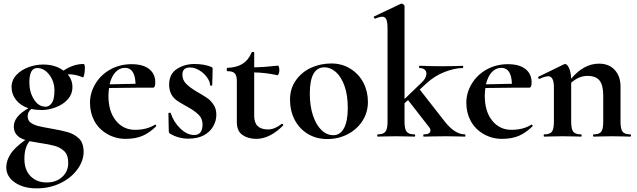

<svg xmlns="http://www.w3.org/2000/svg" viewBox="-20 -745 3475 1047"><path d="M194.8 34.2 141.1 24.9Q113.3 58.1 113 120.1Q112.8 182.1 147 216.1Q181.2 250 234.1 250Q287.1 250 319.6 219.5Q352.1 189 352.1 144.5Q352.1 100.1 330.6 79.6Q309.1 59.1 278.6 50.5Q248 42 194.8 34.2ZM140.1 -294.9Q140.1 -243.2 165 -203.1Q189.9 -163.1 229 -163.1Q248 -163.1 262.5 -183.1Q276.9 -203.1 276.9 -251.7Q276.9 -300.3 249 -337.2Q221.2 -374 182.1 -374Q140.1 -374 140.1 -294.9ZM435.1 -396Q442.9 -396 442.9 -375Q442.9 -354 439 -336.9Q435.1 -319.8 432.1 -323.2Q390.1 -340.3 356.9 -339.8H349.1Q375 -309.1 375 -270.5Q375 -231.9 349.6 -203.4Q324.2 -174.8 284.2 -159.9Q244.1 -145 209.7 -145Q175.3 -145 150.9 -150.9Q130.9 -134.8 130.9 -111.3Q130.9 -87.9 147.5 -75.9Q164.1 -64 188 -57.9Q211.9 -51.8 263.4 -43Q314.9 -34.2 349.9 -24.2Q384.8 -14.2 410.4 10Q436 34.2 436 83.3Q436 132.3 401.6 179.2Q367.2 226.1 308.6 254.2Q250 282.2 179 282.2Q107.9 282.2 61 250Q14.2 217.8 14.2 167Q14.2 132.8 36.1 96.9Q58.1 61 118.2 18.1Q55.2 -0.5 55.2 -55.2Q55.2 -109.9 134.8 -154.8Q90.8 -169.9 66.9 -200.9Q43 -231.9 43 -270Q43 -308.1 69.1 -335.9Q95.2 -363.8 135 -378.4Q174.8 -393.1 214.8 -393.1Q281.7 -393.1 326.2 -359.9Q379.9 -396 435.1 -396Z M661.6 -375Q631.3 -375 609.4 -351.1Q587.4 -327.1 577.6 -285.2L719.2 -288.1Q716.3 -375 661.6 -375ZM826.7 -295.9Q826.7 -267.1 815.4 -267.1H754.4L574.7 -265.1Q571.8 -246.1 571.3 -223.1Q571.3 -137.2 611.8 -87.2Q652.3 -37.1 716.6 -37.1Q780.8 -37.1 824.7 -64.9L826.7 -65.9Q828.6 -65.9 831.1 -62Q833.5 -58.1 831.5 -56.2Q794.4 -20 756.3 -3.9Q718.3 12.2 664.3 12.2Q610.4 12.2 564.5 -14.4Q518.6 -41 494.6 -85.4Q470.7 -129.9 470.7 -184.6Q470.7 -239.3 500.5 -288.6Q530.3 -337.9 582.3 -366.5Q634.3 -395 697.3 -395Q760.3 -395 793.5 -368.4Q826.7 -341.8 826.7 -295.9Z M1038.6 -8.8Q1084.5 -8.8 1084.5 -66.4Q1084.5 -97.7 1063.5 -118.9Q1042.5 -140.1 1004.4 -161.1Q965.8 -182.6 948.2 -194.3Q902.3 -225.1 902.3 -283.2Q902.3 -341.3 944.3 -368.7Q986.3 -396 1039.6 -396Q1092.8 -396 1130.4 -380.9Q1139.2 -377.9 1139.6 -370.1Q1139.6 -345.2 1138.7 -331.1L1137.2 -280.8Q1137.2 -277.8 1131.3 -277.8Q1125.5 -277.8 1125.5 -280.8Q1125.5 -299.8 1109.4 -322.5Q1093.3 -345.2 1067.9 -361.1Q1042.5 -377 1015.6 -377Q974.6 -377 974.6 -337.9Q974.6 -309.1 995.1 -288.1Q1015.6 -267.1 1054.2 -244.6Q1092.8 -222.2 1111.1 -209.5Q1129.4 -196.8 1144.5 -174.3Q1159.7 -151.9 1159.7 -118.9Q1159.7 -85.9 1142.6 -55.9Q1125.5 -25.9 1091.6 -7.3Q1057.6 11.2 1006.3 11.2Q955.1 11.2 906.2 -16.1Q900.4 -22 900.4 -27.8L898.4 -127Q898.4 -129.9 904.1 -130.4Q909.7 -130.9 910.6 -128.9Q926.8 -79.1 963.6 -43.9Q1000.5 -8.8 1038.6 -8.8Z M1366.2 -112.8Q1366.2 -39.1 1441.4 -39.1Q1477.5 -39.1 1515.1 -68.8L1517.6 -69.8Q1521.5 -69.8 1523.9 -65.9Q1526.4 -62 1523.4 -60.1Q1451.2 12.2 1377.4 12.2Q1333.5 12.2 1302.5 -8.8Q1271.5 -29.8 1271.5 -80.1V-301.8Q1271.5 -332.5 1260.5 -344.7Q1249.5 -356.9 1220.2 -356.9Q1216.3 -356.9 1216.3 -366Q1216.3 -375 1220.2 -375Q1271 -377 1302.7 -397Q1334.5 -417 1351.6 -458Q1353.5 -461.9 1359.9 -461.9Q1366.2 -461.9 1366.2 -458V-377.9Q1424.3 -378.9 1496.6 -387.2Q1498.5 -387.2 1501 -379.6Q1503.4 -372.1 1503.4 -362.5Q1503.4 -353 1500 -343.5Q1496.6 -334 1492.2 -335Q1427.2 -349.1 1366.2 -350.1Z M1749.5 -377.9Q1669.4 -377.9 1669.4 -234.9Q1669.4 -168 1686.3 -116.5Q1703.1 -64.9 1732.2 -36.4Q1761.2 -7.8 1798.3 -7.8Q1835.4 -7.8 1856 -46.4Q1876.5 -85 1876.5 -156Q1876.5 -227.1 1858.4 -277.1Q1840.3 -327.1 1811.3 -352.5Q1782.2 -377.9 1749.5 -377.9ZM1586.4 -92.5Q1561.5 -141.1 1561.5 -202.1Q1561.5 -263.2 1594.5 -308.6Q1627.4 -354 1678.5 -376.5Q1729.5 -398.9 1787.4 -398.9Q1845.2 -398.9 1891.4 -369.9Q1937.5 -340.8 1961.9 -293.5Q1986.3 -246.1 1986.3 -189Q1986.3 -131.8 1956.3 -85.4Q1926.3 -39.1 1875.7 -12.9Q1825.2 13.2 1764.6 13.2Q1704.1 13.2 1657.7 -15.4Q1611.3 -43.9 1586.4 -92.5Z M2515.1 0Q2489.3 0 2474.1 -1L2414.1 -2L2336.9 -1Q2319.8 0 2291 0Q2288.1 0 2288.1 -6.1Q2288.1 -12.2 2291 -12.2Q2327.1 -12.2 2327.1 -33.2Q2327.1 -44.4 2318.8 -53.2L2205.1 -199.2L2186 -182.1V-81.1Q2186 -41 2197.5 -26.6Q2209 -12.2 2240.2 -12.2Q2244.1 -12.2 2244.1 -6.1Q2244.1 0 2240.2 0Q2214.4 0 2198.2 -1L2140.1 -2L2080.1 -1Q2064.9 0 2039.1 0Q2037.1 0 2037.1 -6.1Q2037.1 -12.2 2039.1 -12.2Q2069.8 -12.2 2081.5 -26.6Q2093.3 -41 2093.3 -81.1V-588.9Q2093.3 -624 2086.7 -638.9Q2080.1 -653.8 2064.9 -653.8Q2049.8 -653.8 2025.9 -643.1H2024.9Q2022 -643.1 2019.5 -648.4Q2017.1 -653.8 2019 -654.8L2165 -724.1L2169.9 -725.1Q2174.8 -725.1 2180.4 -720.5Q2186 -715.8 2186 -711.9V-205.1L2279.3 -294.9Q2305.2 -318.8 2305.2 -344.2Q2305.2 -357.4 2295.2 -365.7Q2285.2 -374 2267.1 -374Q2265.1 -374 2265.1 -380.1Q2265.1 -386.2 2267.1 -386.2Q2295.9 -386.2 2312 -384.8L2391.1 -383.8L2463.9 -384.8Q2478 -385.7 2502.9 -386.2Q2505.9 -386.2 2505.9 -380.1Q2505.9 -374 2502.9 -374Q2460 -374 2404.5 -352.5Q2349.1 -331.1 2305.2 -290L2269 -256.8L2406.2 -81.1Q2460.9 -12.2 2515.1 -12.2Q2518.1 -12.2 2518.1 -6.1Q2518.1 0 2515.1 0Z M2713.9 -375Q2683.6 -375 2661.6 -351.1Q2639.6 -327.1 2629.9 -285.2L2771.5 -288.1Q2768.6 -375 2713.9 -375ZM2878.9 -295.9Q2878.9 -267.1 2867.7 -267.1H2806.6L2627 -265.1Q2624 -246.1 2623.5 -223.1Q2623.5 -137.2 2664.1 -87.2Q2704.6 -37.1 2768.8 -37.1Q2833 -37.1 2877 -64.9L2878.9 -65.9Q2880.9 -65.9 2883.3 -62Q2885.7 -58.1 2883.8 -56.2Q2846.7 -20 2808.6 -3.9Q2770.5 12.2 2716.6 12.2Q2662.6 12.2 2616.7 -14.4Q2570.8 -41 2546.9 -85.4Q2522.9 -129.9 2522.9 -184.6Q2522.9 -239.3 2552.7 -288.6Q2582.5 -337.9 2634.5 -366.5Q2686.5 -395 2749.5 -395Q2812.5 -395 2845.7 -368.4Q2878.9 -341.8 2878.9 -295.9Z M3000.5 -269Q3000.5 -329.1 2969.7 -329.1Q2952.6 -329.1 2921.9 -314.9H2919.9Q2917 -314.9 2915.3 -320.1Q2913.6 -325.2 2915.5 -326.2L3054.7 -394Q3060.5 -396 3061.5 -396Q3072.8 -396 3082.8 -374.5Q3092.8 -353 3094.7 -315.9Q3163.6 -397.9 3246.6 -397.9Q3300.8 -397.9 3332.3 -363.5Q3363.8 -329.1 3363.8 -272.9V-81.1Q3363.8 -41 3375.2 -26.6Q3386.7 -12.2 3417.5 -12.2Q3420.9 -12.2 3420.9 -6.1Q3420.9 0 3417.5 0Q3391.6 0 3376.5 -1L3316.9 -2L3258.8 -1Q3242.7 0 3216.8 0Q3213.9 0 3213.9 -6.1Q3213.9 -12.2 3216.8 -12.2Q3247.6 -12.2 3258.5 -26.6Q3269.5 -41 3269.5 -81.1V-225.1Q3269.5 -279.3 3250 -305.2Q3230.5 -331.1 3183.3 -331.1Q3136.2 -331.1 3094.7 -293.9V-81.1Q3094.7 -41 3106.2 -26.6Q3117.7 -12.2 3148.9 -12.2Q3151.9 -12.2 3151.9 -6.1Q3151.9 0 3148.9 0Q3123 0 3107.9 -1L3047.9 -2L2988.8 -1Q2973.6 0 2947.8 0Q2944.8 0 2944.8 -6.1Q2944.8 -12.2 2947.8 -12.2Q2978.5 -12.2 2989.5 -26.6Q3000.5 -41 3000.5 -81.1Z"/></svg>

Font: Cormorant-Bold
Style: Bold
Weight: 700
Designer: Christian Thalmann (Catharsis Fonts)
Version: Version 3.000